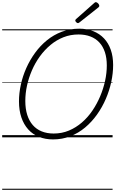

<svg xmlns="http://www.w3.org/2000/svg" viewBox="-20 -1259 1057 1760"><path d="M466 19Q395 19 337 -4.5Q279 -28 238.5 -73Q198 -118 176 -182.5Q154 -247 154 -330Q154 -404 171 -482.5Q188 -561 221 -635Q254 -709 301.5 -774.5Q349 -840 410.5 -890Q472 -940 546.5 -968Q621 -996 706 -996Q778 -996 835.5 -973Q893 -950 933.5 -907Q974 -864 995.5 -802.5Q1017 -741 1017 -663Q1017 -588 1000 -508.5Q983 -429 950 -352.5Q917 -276 869 -208.5Q821 -141 760 -90Q699 -39 625 -10Q551 19 466 19ZM472 -35Q547 -35 611.5 -62Q676 -89 730.5 -136Q785 -183 827 -245Q869 -307 898.5 -377Q928 -447 943.5 -519Q959 -591 959 -659Q959 -728 941.5 -781Q924 -834 890.5 -870Q857 -906 809 -924.5Q761 -943 700 -943Q626 -943 561.5 -917.5Q497 -892 442.5 -846.5Q388 -801 345 -741.5Q302 -682 272.5 -613.5Q243 -545 227.5 -474Q212 -403 212 -334Q212 -262 229.5 -206.5Q247 -151 280.5 -112.5Q314 -74 362.5 -54.5Q411 -35 472 -35ZM695 -1047Q687 -1047 678.5 -1055.5Q670 -1064 670 -1071Q670 -1073 671 -1076Q672 -1079 676 -1083L842 -1230Q847 -1234 850 -1236.5Q853 -1239 858 -1239Q865 -1239 872.5 -1233.5Q880 -1228 885 -1220.5Q890 -1213 890 -1206Q890 -1202 889 -1199Q888 -1196 882 -1191L709 -1054Q704 -1051 701 -1049Q698 -1047 695 -1047ZM0 471H1012V481H0ZM0 -20H1012V0H0ZM0 -505H1012V-500H0ZM0 -991H1012V-981H0Z"/></svg>

Font: Playwrite IE Guides
Style: Regular
Weight: 400
Designer: Veronika Burian, José Scaglione
Foundry: TypeTogether
Version: Version 1.003